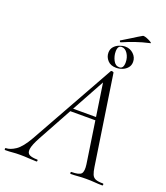

<svg xmlns="http://www.w3.org/2000/svg" viewBox="-197 -999 955 1106"><g transform="rotate(20 280.5 -445.5)"><path d="M-34 0Q-38 0 -38 -6Q-38 -12 -34 -12Q-8 -12 24.5 -33.5Q57 -55 94 -120L382 -635Q384 -639 391.5 -637.5Q399 -636 400 -633L483 -84Q487 -57 493.5 -41Q500 -25 515 -18.5Q530 -12 561 -12Q565 -12 565 -6Q565 0 561 0Q538 0 514 -2Q490 -4 462 -4Q434 -4 412.5 -2Q391 0 367 0Q364 0 364 -6Q364 -12 367 -12Q416 -12 428 -27Q440 -42 434 -84L361 -570L378 -587L129 -133Q100 -80 97 -54Q94 -28 111 -20Q128 -12 158 -12Q162 -12 162 -6Q162 0 157 0Q138 0 111 -2Q84 -4 58 -4Q29 -4 10.5 -2Q-8 0 -34 0ZM226 -339 241 -358H428L430 -339ZM404 -664Q370 -664 351.5 -684.5Q333 -705 333 -731Q333 -753 345.5 -767.5Q358 -782 377 -789.5Q396 -797 414 -797Q443 -797 464 -777Q485 -757 485 -729Q485 -708 473 -693.5Q461 -679 442.5 -671.5Q424 -664 404 -664ZM420 -673Q446 -673 446 -712Q446 -742 431 -765Q416 -788 394 -788Q370 -788 370 -751Q370 -724 383 -698.5Q396 -673 420 -673ZM379 -811Q375 -810 372.5 -815Q370 -820 374 -821Q405 -839 432 -856.5Q459 -874 487 -890Q490 -892 501 -889Q512 -886 523.5 -880.5Q535 -875 541 -870.5Q547 -866 542 -865Q493 -854 454.5 -840.5Q416 -827 379 -811Z"/></g></svg>

Font: Cormorant Light Light
Style: Italic
Weight: 300
Italic angle: -10°
Version: Version 4.000